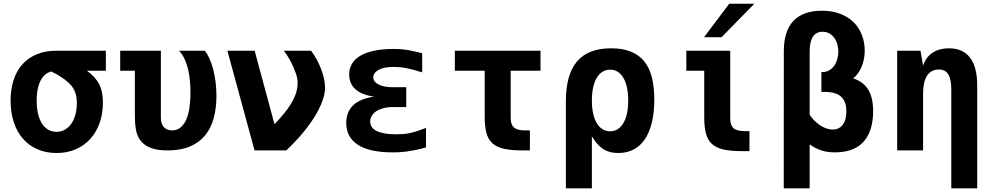

<svg xmlns="http://www.w3.org/2000/svg" viewBox="-20 -825 5458 1053"><path d="M290 14.2Q232.9 14.2 186.3 -5.9Q139.6 -25.9 106.7 -63.2Q73.7 -100.6 55.9 -153.8Q38.1 -207 38.1 -272.9Q38.1 -334.5 54.2 -385Q70.3 -435.5 102.1 -471.4Q133.8 -507.3 181.2 -527.1Q228.5 -546.9 291 -546.9H560.5V-437H457Q480.5 -419.4 497.1 -401.4Q513.7 -383.3 524.2 -362.5Q534.7 -341.8 539.6 -317.1Q544.4 -292.5 544.4 -262.2Q544.4 -202.1 526.6 -151.4Q508.8 -100.6 475.6 -63.7Q442.4 -26.9 395.5 -6.3Q348.6 14.2 290 14.2ZM290 -102.1Q316.4 -102.1 337.2 -114.5Q357.9 -127 372.3 -148.4Q386.7 -169.9 394 -198.7Q401.4 -227.5 401.4 -260.7Q401.4 -282.7 397.5 -301.5Q393.6 -320.3 383.5 -337.6Q373.5 -355 356.4 -371.1Q339.4 -387.2 313 -404.3Q302.7 -411.1 287.8 -419.4Q272.9 -427.7 260.7 -433.1Q228.5 -423.8 210.4 -396.5Q196.3 -375.5 188.7 -344.7Q181.2 -314 181.2 -272.9Q181.2 -232.4 188.7 -200.7Q196.3 -168.9 210.4 -147Q224.6 -125 244.9 -113.5Q265.1 -102.1 290 -102.1Z M899.9 0Q840.8 0 805.4 -14.4Q770 -28.8 751 -53.7Q731.9 -78.6 725.8 -112.3Q719.7 -146 719.7 -185.1V-437H639.2V-546.9H862.3V-178.2Q862.3 -160.2 867.2 -147.2Q872.1 -134.3 880.4 -126Q888.7 -117.7 900.1 -113.8Q911.6 -109.9 924.3 -109.9Q970.2 -109.9 996.8 -159.4Q1023.4 -209 1024.4 -312.5Q1024.9 -346.2 1022 -379.4Q1019 -412.6 1012 -443.1Q1004.9 -473.6 992.7 -500.2Q980.5 -526.9 961.9 -546.9H1104Q1117.2 -528.8 1128.9 -503.2Q1140.6 -477.5 1148.9 -445.8Q1157.2 -414.1 1162.1 -377.2Q1167 -340.3 1167 -300.3Q1167 -231.9 1151.9 -176.5Q1136.7 -121.1 1104.5 -82Q1072.3 -43 1021.5 -21.5Q970.7 0 899.9 0Z M1227.1 -546.9H1376.5L1485.4 -144Q1513.2 -172.9 1536.4 -200.9Q1559.6 -229 1576.4 -256.8Q1593.3 -284.7 1602.8 -312.7Q1612.3 -340.8 1612.3 -370.1Q1612.3 -381.3 1610.4 -393.6Q1608.4 -405.8 1601.6 -425.3Q1595.7 -441.9 1588.4 -458.7Q1581.1 -475.6 1572.5 -491.5Q1564 -507.3 1554.7 -521.5Q1545.4 -535.6 1536.1 -546.9H1686Q1702.1 -525.4 1716.3 -499.8Q1730.5 -474.1 1740.7 -447.3Q1751 -420.4 1756.8 -394Q1762.7 -367.7 1762.7 -345.2Q1762.7 -315.4 1752.4 -283.4Q1742.2 -251.5 1725.3 -219.2Q1708.5 -187 1686.5 -155.8Q1664.6 -124.5 1640.9 -96.2Q1617.2 -67.9 1593.5 -43.2Q1569.8 -18.6 1549.8 0H1376Z M2134.3 10.7Q2006.8 10.7 1942.9 -30.8Q1878.9 -72.3 1878.9 -150.9Q1878.9 -211.4 1917.2 -247.8Q1955.6 -284.2 2031.2 -294.9Q1963.4 -304.7 1929.2 -335.7Q1895 -366.7 1895 -416.5Q1895 -448.7 1910.2 -474.9Q1925.3 -501 1955.8 -519Q1986.3 -537.1 2032.2 -546.9Q2078.1 -556.6 2139.6 -556.6Q2160.2 -556.6 2177 -555.4Q2193.8 -554.2 2211.4 -551.5Q2229 -548.8 2249 -544.2Q2269 -539.6 2295.4 -533.2V-428.2Q2269.5 -436.5 2248 -442.1Q2226.6 -447.8 2208 -451.4Q2189.5 -455.1 2172.9 -456.5Q2156.2 -458 2140.6 -458Q2084.5 -458 2055.9 -441.7Q2027.3 -425.3 2027.3 -401.4Q2027.3 -377.4 2055.2 -362.1Q2083 -346.7 2134.3 -346.7H2208V-237.8H2134.3Q2104.5 -237.8 2081.5 -231.4Q2058.6 -225.1 2042.7 -214.4Q2026.9 -203.6 2018.6 -189.2Q2010.3 -174.8 2010.3 -158.7Q2010.3 -144 2017.6 -131.1Q2024.9 -118.2 2042 -108.6Q2059.1 -99.1 2086.4 -93.8Q2113.8 -88.4 2154.3 -88.4Q2173.8 -88.4 2191.9 -89.8Q2210 -91.3 2229 -95.5Q2248 -99.6 2269.3 -106.4Q2290.5 -113.3 2316.4 -123.5V-16.6Q2285.2 -7.8 2259.3 -2.4Q2233.4 2.9 2211.4 5.9Q2189.5 8.8 2170.7 9.8Q2151.9 10.7 2134.3 10.7Z M2848.1 0Q2786.6 0 2746.1 -8.5Q2705.6 -17.1 2681.6 -38.3Q2657.7 -59.6 2647.9 -95.2Q2638.2 -130.9 2638.2 -185.1V-437H2474.6V-546.9H2944.3V-437H2780.8V-178.2Q2780.8 -141.6 2798.8 -125.7Q2816.9 -109.9 2857.9 -109.9H2886.2V0H2848.1Z M3083.5 -269.5Q3083.5 -416.5 3144.8 -488.3Q3206.1 -560.1 3331.1 -560.1Q3397 -560.1 3442.1 -541Q3487.3 -522 3515.4 -485.8Q3543.5 -449.7 3555.9 -397.5Q3568.4 -345.2 3568.4 -279.3Q3568.4 -207.5 3554.9 -152.6Q3541.5 -97.7 3516.1 -60.5Q3490.7 -23.4 3454.1 -4.6Q3417.5 14.2 3371.1 14.2Q3345.7 14.2 3325 8.5Q3304.2 2.9 3286.9 -8.5Q3269.5 -20 3254.6 -37.1Q3239.7 -54.2 3226.1 -77.1V208H3083.5ZM3326.2 -105Q3372.6 -105 3398.9 -149.9Q3412.1 -172.4 3418.7 -203.4Q3425.3 -234.4 3425.3 -273.4Q3425.3 -313.5 3418.5 -345Q3411.6 -376.5 3398.9 -398.2Q3386.2 -419.9 3367.9 -431.4Q3349.6 -442.9 3326.2 -442.9Q3302.7 -442.9 3284.2 -431.4Q3265.6 -419.9 3252.7 -397.9Q3239.7 -376 3232.9 -344.7Q3226.1 -313.5 3226.1 -273.9Q3226.1 -234.4 3232.9 -203.1Q3239.7 -171.9 3252.7 -149.9Q3265.6 -127.9 3284.2 -116.5Q3302.7 -105 3326.2 -105Z M3979.5 -804.7H4117.2L3937.5 -621.1H3841.3ZM4052.2 3.9Q3990.7 3.9 3950.2 -4.6Q3909.7 -13.2 3885.7 -34.4Q3861.8 -55.7 3852.1 -91.3Q3842.3 -127 3842.3 -181.2V-437H3744.1V-546.9H3984.9V-174.3Q3984.9 -138.2 4002.9 -122.1Q4021 -106 4062 -106H4090.3V3.9Z M4278.8 -543.5Q4278.8 -655.3 4331.8 -710.7Q4384.8 -766.1 4487.3 -766.1Q4537.1 -766.1 4575.4 -753.7Q4613.8 -741.2 4641.6 -720.2Q4669.4 -699.2 4687.3 -671.4Q4705.1 -643.6 4713.6 -612.8Q4722.2 -582 4722.4 -550Q4722.7 -518.1 4715.3 -489.3Q4708 -460.4 4693.8 -436Q4679.7 -411.6 4659.2 -395.5Q4716.8 -375.5 4742.7 -331.8Q4768.6 -288.1 4768.6 -214.4Q4768.6 -111.8 4720.7 -53.2Q4672.9 5.4 4574.2 10.3Q4527.3 12.7 4489.5 1.5Q4451.7 -9.8 4420.4 -33.7V208H4278.3ZM4420.4 -196.3Q4436.5 -171.4 4457.5 -153.3Q4478.5 -135.3 4501 -125.2Q4523.4 -115.2 4544.9 -114.5Q4566.4 -113.8 4583.5 -124Q4600.6 -134.3 4611.1 -156.2Q4621.6 -178.2 4621.6 -213.9Q4621.6 -244.6 4613 -265.6Q4604.5 -286.6 4587.6 -299.3Q4570.8 -312 4544.9 -317.1Q4519 -322.3 4484.9 -320.8V-429.7Q4507.3 -428.7 4524.7 -437.7Q4542 -446.8 4553.5 -462.2Q4564.9 -477.5 4571 -497.6Q4577.1 -517.6 4577.6 -538.6Q4578.1 -559.6 4573 -579.6Q4567.9 -599.6 4556.9 -615.5Q4545.9 -631.3 4529.5 -641.1Q4513.2 -650.9 4491.2 -650.9Q4420.4 -650.9 4420.4 -540.5Z M5197.3 -333Q5197.3 -390.6 5180.9 -417.2Q5164.6 -443.8 5128.9 -443.8Q5085.9 -443.8 5064.2 -409.4Q5042.5 -375 5042.5 -313V0H4900.4V-546.9H5028.3L5042.5 -464.8Q5058.1 -512.2 5095 -536.1Q5131.8 -560.1 5184.1 -560.1Q5260.3 -560.1 5299.8 -509Q5339.4 -458 5339.4 -355V208H5197.3Z"/></svg>

Font: Hack
Style: Bold
Weight: 700
Monospace: yes
Designer: Christopher Simpkins
Foundry: Christopher Simpkins
Version: Version 2.017